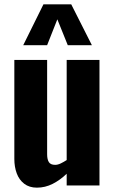

<svg xmlns="http://www.w3.org/2000/svg" viewBox="-20 -854 530 884"><path d="M150 10Q115 10 91.5 -8Q68 -26 57 -56Q46 -86 46 -122V-578H197V-144Q197 -120 205 -107.5Q213 -95 234 -95Q246 -95 259.5 -101.5Q273 -108 287 -117V-578H438V0H287V-54Q257 -25 222.5 -7.5Q188 10 150 10ZM87 -646 180 -834H308L403 -646H292L244 -765L197 -646Z"/></svg>

Font: Oswald SemiBold
Style: Regular
Weight: 600
Designer: Vernon Adams
Foundry: Vernon Adams
Version: Version 4.100; ttfautohint (v1.8.1.43-b0c9)